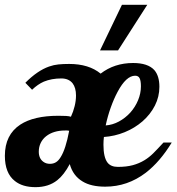

<svg xmlns="http://www.w3.org/2000/svg" viewBox="-28 -770 732 796"><path d="M477.5 -750H582.5L461.4 -561H386.7ZM33.7 -19.5Q-7.8 -51.8 -7.8 -124Q-7.8 -211.4 56.2 -253.4Q112.3 -290 213.9 -290Q233.9 -290 245.8 -289.3Q257.8 -288.6 266.1 -286.1Q275.9 -307.1 281.5 -330.1Q287.1 -353 287.1 -374Q287.1 -406.2 272.9 -424.8Q256.8 -444.8 226.1 -444.8Q186 -444.8 153.8 -431.6Q128.4 -420.4 105 -397.9L77.1 -426.8Q127 -477.1 175.3 -494.1Q194.8 -501 214.1 -502.9Q233.4 -504.9 258.8 -504.9Q340.3 -504.9 389.2 -464.8Q446.3 -508.8 523.9 -508.8Q585 -508.8 611.8 -479.5Q632.8 -455.1 632.8 -410.2Q632.8 -369.1 614.3 -332.5Q595.7 -295.9 563 -267.1Q530.3 -238.8 488.8 -221.9Q447.3 -205.1 402.8 -202.1Q400.9 -187 400.9 -169.9Q400.9 -118.2 417.5 -96.2Q431.2 -78.1 460.9 -78.1Q496.1 -78.1 522.5 -85.2Q548.8 -92.3 571.3 -106Q590.3 -117.7 606.7 -133.8Q623 -149.9 649.9 -179.2H684.1Q635.7 -99.6 576.2 -53.7Q500.5 3.9 408.2 3.9Q349.6 3.9 314.5 -17.6Q274.4 -41.5 261.2 -89.8Q237.3 -44.9 209.5 -22.9Q173.3 5.9 119.1 5.9Q65.4 5.9 33.7 -19.5ZM512.2 -303.2Q532.7 -326.2 544.4 -354.5Q556.2 -382.8 556.2 -412.1Q556.2 -434.6 551 -445.3Q545.9 -456.1 532.2 -456.1Q495.1 -456.1 459.5 -389.2Q443.8 -359.9 430.9 -323.5Q418 -287.1 410.2 -250Q438.5 -252 464.8 -266.1Q491.2 -280.3 512.2 -303.2ZM223.6 -118.7Q244.6 -151.9 258.8 -228L250.5 -229H242.2Q193.4 -229 163.1 -205.1Q148.4 -193.4 140.6 -177Q132.8 -160.6 132.8 -141.1Q132.8 -112.8 151.9 -99.1Q163.1 -90.8 179.2 -90.8Q192.9 -90.8 203.6 -97.2Q214.4 -103.5 223.6 -118.7Z"/></svg>

Font: Pattaya
Style: Regular
Weight: 400
Designer: Pablo Impallari / Thai characters Designed by Thanarat Vachiruckul and Suppakit Chalermlarp
Foundry: Pablo Impallari
Version: Version 2.001